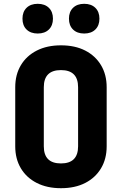

<svg xmlns="http://www.w3.org/2000/svg" viewBox="-20 -978 640 1008"><path d="M300 10Q227 10 173 -17.5Q119 -45 89.5 -94.5Q60 -144 60 -210V-520Q60 -586 89.5 -635.5Q119 -685 173 -712.5Q227 -740 300 -740Q374 -740 427.5 -712.5Q481 -685 510.5 -635.5Q540 -586 540 -520V-210Q540 -144 510.5 -94.5Q481 -45 427.5 -17.5Q374 10 300 10ZM300 -120Q390 -120 390 -210V-520Q390 -610 300 -610Q210 -610 210 -520V-210Q210 -120 300 -120ZM422 -802Q385 -802 363.5 -823Q342 -844 342 -880Q342 -916 363.5 -937Q385 -958 422 -958Q459 -958 480.5 -937Q502 -916 502 -880Q502 -844 480.5 -823Q459 -802 422 -802ZM178 -802Q141 -802 119.5 -823Q98 -844 98 -880Q98 -916 119.5 -937Q141 -958 178 -958Q215 -958 236.5 -937Q258 -916 258 -880Q258 -844 236.5 -823Q215 -802 178 -802Z"/></svg>

Font: NKDuy Mono ExtraBold
Style: Regular
Weight: 800
Monospace: yes
Designer: NKDuy
Foundry: NKDuy
Version: Version 2.251; ttfautohint (v1.8.4.7-5d5b)